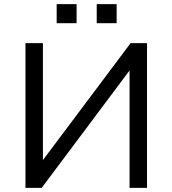

<svg xmlns="http://www.w3.org/2000/svg" viewBox="-20 -915 840 935"><path d="M104 0V-705H189V-130H185L616 -705H696V0H611V-576H614L183 0ZM451 -802V-895H548V-802ZM256 -802V-895H353V-802Z"/></svg>

Font: Nunito Sans 8pt
Style: Regular
Weight: 400
Version: Version 3.101;gftools[0.9.27]